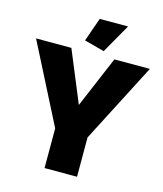

<svg xmlns="http://www.w3.org/2000/svg" viewBox="-144 -1011 942 1108"><g transform="rotate(15 327.0 -457.0)"><path d="M-13 -710H198L325 -403L455 -710H667L422 -235V0H228V-237ZM482 -914 383 -740 263 -772 313 -914Z"/></g></svg>

Font: Raleway
Style: Heavy
Weight: 900
Designer: Matt McInerney, Pablo Impallari, Rodrigo Fuenzalida
Foundry: Matt McInerney, Pablo Impallari, Rodrigo Fuenzalida
Version: Version 2.001